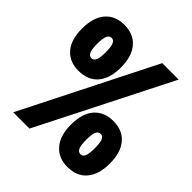

<svg xmlns="http://www.w3.org/2000/svg" viewBox="-200 -857 1000 1000"><g transform="rotate(45 300.0 -357.0)"><path d="M142 -385Q76 -385 38 -428.5Q0 -472 0 -554Q0 -636 38 -680Q76 -724 142 -724Q211 -724 249 -679.5Q287 -635 287 -554Q287 -473 249.5 -429Q212 -385 142 -385ZM55 8 423 -722H544L175 8ZM144 -479Q159 -479 167 -496Q175 -513 175 -554Q175 -595 167 -612Q159 -629 144 -629Q128 -629 120 -612Q112 -595 112 -554Q112 -513 120 -496Q128 -479 144 -479ZM455 10Q390 10 351.5 -34Q313 -78 313 -159Q313 -242 351 -285.5Q389 -329 456 -329Q525 -329 562.5 -284.5Q600 -240 600 -159Q600 -79 562.5 -34.5Q525 10 455 10ZM458 -85Q473 -85 480.5 -102Q488 -119 488 -159Q488 -201 480.5 -218Q473 -235 458 -235Q441 -235 433 -218Q425 -201 425 -159Q425 -119 433 -102Q441 -85 458 -85Z"/></g></svg>

Font: Noto Sans Mono ExtraBold
Style: Regular
Weight: 800
Designer: Monotype Design Team
Foundry: Monotype Imaging Inc.
Version: Version 2.014